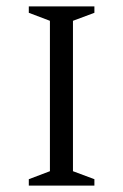

<svg xmlns="http://www.w3.org/2000/svg" viewBox="-20 -580 385 600"><path d="M70 0V-20L136 -45V-515L70 -540V-560H275V-540L208 -515V-45L275 -20V0Z"/></svg>

Font: Spectral SC Light
Style: Regular
Weight: 300
Designer: Jean-Baptiste Levee
Foundry: Production Type
Version: Version 2.001